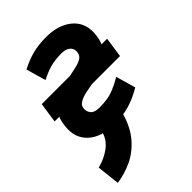

<svg xmlns="http://www.w3.org/2000/svg" viewBox="-219 -612 926 926"><g transform="rotate(-45 243.5 -149.0)"><path d="M22 222 9 105Q57 93 94 65.5Q131 38 142 -4L275 4Q254 77 214 123Q174 169 123.5 192Q73 215 22 222ZM213 11Q122 11 74 -33.5Q26 -78 36 -154Q40 -198 61.5 -227.5Q83 -257 122 -275.5Q161 -294 219 -305L275 -317Q300 -323 315 -334Q330 -345 330 -369Q330 -387 315.5 -399.5Q301 -412 270 -412Q226 -412 193 -402.5Q160 -393 126 -375L97 -476Q141 -499 182.5 -509.5Q224 -520 274 -520Q356 -520 405.5 -480.5Q455 -441 453 -373Q451 -322 429.5 -288.5Q408 -255 368.5 -235Q329 -215 275 -204L218 -193Q191 -186 175.5 -175.5Q160 -165 159 -146Q158 -127 170.5 -112Q183 -97 216 -97Q244 -97 268 -100.5Q292 -104 318 -114.5Q344 -125 378 -145L407 -44Q358 -15 312.5 -2Q267 11 213 11ZM16 -203 31 -306H477L462 -203Z"/></g></svg>

Font: Finlandica SemiBold
Style: Italic
Weight: 600
Italic angle: -8°
Designer: Niklas Ekholm, Juho Hiilivirta, Jaakko Suomalainen
Foundry: Helsinki Type Studio
Version: Version 1.063